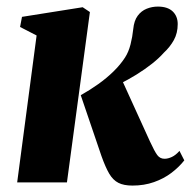

<svg xmlns="http://www.w3.org/2000/svg" viewBox="-20 -568 594 598"><path d="M33.5 0 94 -457.5 42.5 -484 48.5 -515.5 237.5 -545.5 260 -530.5 188.5 0ZM392.5 10Q365.5 10 348.8 1.5Q332 -7 320.2 -27Q308.5 -47 296 -82L231.5 -271.5Q260 -287.5 286 -306Q312 -324.5 333.5 -345.5Q355 -366.5 369.5 -389Q380.5 -406 386.5 -429.5Q392.5 -453 395 -477.5Q397.5 -503.5 408.8 -518.8Q420 -534 436.8 -540.8Q453.5 -547.5 471.5 -547.5Q502 -547.5 517.8 -532.5Q533.5 -517.5 533.5 -493Q533.5 -465 521.5 -443.2Q509.5 -421.5 490 -403.5Q475.5 -387 453.8 -369.8Q432 -352.5 405.8 -336.2Q379.5 -320 351.5 -305.8Q323.5 -291.5 296.5 -280.5L352.5 -335L447 -127.5Q461.5 -96 470 -84.8Q478.5 -73.5 492.5 -73.5Q503 -73.5 515 -79Q527 -84.5 539 -98L554 -68.5Q537.5 -47.5 513.8 -29.5Q490 -11.5 459.5 -0.8Q429 10 392.5 10Z"/></svg>

Font: Merriweather 72pt Black
Style: Italic
Weight: 900
Italic angle: -7.8°
Version: Version 2.101